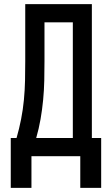

<svg xmlns="http://www.w3.org/2000/svg" viewBox="-20 -755 540 928"><path d="M368 153V0H132V153H32V-88H60Q73 -133 82 -179Q91 -225 95.5 -272Q100 -319 101 -365.5Q102 -412 102 -459V-735H424V-88H469V153ZM155 -88H332V-647H195V-459Q195 -413 194 -366Q193 -319 188.5 -272Q184 -225 176 -179Q168 -133 155 -88Z"/></svg>

Font: Iosevka Semibold
Style: Regular
Weight: 600
Monospace: yes
Designer: Belleve Invis
Foundry: Belleve Invis
Version: Version 33.2.3; ttfautohint (v1.8.4)